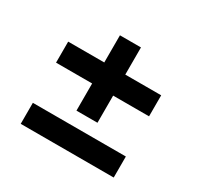

<svg xmlns="http://www.w3.org/2000/svg" viewBox="-130 -741 920 894"><g transform="rotate(30 330.0 -294.0)"><path d="M274 -329H80V-442H274V-588H387V-442H580V-329H387V-183H274ZM80 -113H580V0H80Z"/></g></svg>

Font: Evergrow Sans
Style: Bold
Weight: 700
Foundry: 10Web
Version: Version 1.000